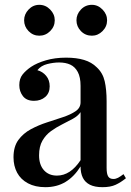

<svg xmlns="http://www.w3.org/2000/svg" viewBox="-20 -769 545 796"><path d="M168 7Q126 7 96 -9Q66 -25 51 -53Q36 -81 36 -117Q36 -161 56 -188.5Q76 -216 107.5 -233Q139 -250 174.5 -261.5Q210 -273 241.5 -283.5Q273 -294 293.5 -308Q314 -322 314 -345V-413Q314 -449 302.5 -470.5Q291 -492 271.5 -501Q252 -510 225 -510Q202 -510 176 -503.5Q150 -497 135 -478Q157 -472 171.5 -454.5Q186 -437 186 -411Q186 -383 167.5 -367Q149 -351 121 -351Q90 -351 75 -370.5Q60 -390 60 -416Q60 -443 73.5 -460Q87 -477 109 -492Q133 -508 170.5 -519Q208 -530 254 -530Q297 -530 328.5 -520.5Q360 -511 381 -490Q406 -467 414 -432.5Q422 -398 422 -349V-73Q422 -48 428.5 -37.5Q435 -27 450 -27Q460 -27 469.5 -32Q479 -37 492 -47L502 -30Q481 -13 459.5 -3Q438 7 405 7Q373 7 353 -3Q333 -13 323.5 -32Q314 -51 314 -79Q288 -37 252 -15Q216 7 168 7ZM216 -41Q244 -41 268.5 -57Q293 -73 314 -105V-304Q303 -288 282 -276.5Q261 -265 237 -253Q213 -241 191.5 -225.5Q170 -210 156 -186Q142 -162 142 -125Q142 -86 162 -63.5Q182 -41 216 -41ZM361 -749Q386 -749 405 -729.5Q424 -710 424 -685Q424 -659 405 -640Q386 -621 361 -621Q334 -621 315.5 -640Q297 -659 297 -685Q297 -710 315.5 -729.5Q334 -749 361 -749ZM143 -749Q169 -749 188 -729.5Q207 -710 207 -685Q207 -659 188 -640Q169 -621 143 -621Q117 -621 98.5 -640Q80 -659 80 -685Q80 -710 98.5 -729.5Q117 -749 143 -749Z"/></svg>

Font: Playfair Display Medium
Style: Regular
Weight: 500
Designer: Claus Eggers Sørensen
Foundry: Claus Eggers Sørensen
Version: Version 1.203